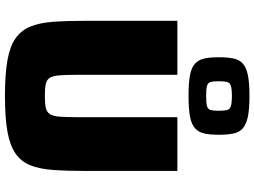

<svg xmlns="http://www.w3.org/2000/svg" viewBox="-146 -873 1027 775"><g transform="rotate(90 367.5 -485.5)"><path d="M367 8Q280 8 223.5 -2Q167 -12 135 -34.5Q103 -57 87.5 -94Q72 -131 68 -186Q64 -241 64 -315V-688H282V-284Q282 -240 284 -213.5Q286 -187 293.5 -174Q301 -161 318.5 -157Q336 -153 367 -153Q399 -153 416 -157Q433 -161 441 -174Q449 -187 451 -213.5Q453 -240 453 -284V-688H670V-315Q670 -241 666 -186Q662 -131 647 -94Q632 -57 599.5 -34.5Q567 -12 511 -2Q455 8 367 8ZM367 -733Q314 -733 283 -739Q252 -745 236.5 -759.5Q221 -774 216 -797.5Q211 -821 211 -855Q211 -890 216 -914Q221 -938 236.5 -952Q252 -966 283 -972.5Q314 -979 367 -979Q420 -979 451 -972.5Q482 -966 498 -952Q514 -938 519 -914Q524 -890 524 -855Q524 -821 519 -797.5Q514 -774 498 -759.5Q482 -745 451 -739Q420 -733 367 -733ZM367 -804Q397 -804 409.5 -808Q422 -812 424.5 -823.5Q427 -835 427 -855Q427 -876 424.5 -887.5Q422 -899 409.5 -903.5Q397 -908 367 -908Q338 -908 325.5 -903.5Q313 -899 310.5 -887.5Q308 -876 308 -855Q308 -835 310.5 -823.5Q313 -812 325.5 -808Q338 -804 367 -804Z"/></g></svg>

Font: Saira SemiExpanded ExtraBold
Style: Regular
Weight: 800
Width: 6
Designer: Hector Gatti with collaboration of the Omnibus-Type team
Foundry: Omnibus-Type
Version: Version 1.101